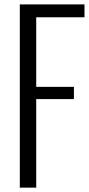

<svg xmlns="http://www.w3.org/2000/svg" viewBox="-20 -860 407 880"><path d="M146 0H70.8V-839.8H367.2V-780.8H146V-461.9H318.8V-405.8H146Z"/></svg>

Font: VL Oswald
Style: Light
Weight: 300
Designer: vernon adams
Foundry: vernon adams
Version: Version ; ttfautohint (v0.92.18-e454-dirty) -l 8 -r 50 -G 20